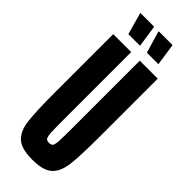

<svg xmlns="http://www.w3.org/2000/svg" viewBox="-280 -879 915 915"><g transform="rotate(45 177.5 -421.5)"><path d="M27 -301V-688H148V-246Q148 -173 149.5 -147Q151 -121 156.5 -113Q162 -105 177 -105Q192 -105 197.5 -113Q203 -121 204.5 -147Q206 -173 206 -246V-688H327V-301Q327 -165 319.5 -106.5Q312 -48 281 -20Q250 8 177 8Q104 8 73 -20Q42 -48 34.5 -106.5Q27 -165 27 -301ZM156 -739H78L48 -847V-851H140L156 -743ZM280 -739H203L171 -847V-851H264L280 -743Z"/></g></svg>

Font: Saira Ultra Condensed ExtraBold
Style: Regular
Weight: 800
Width: 1
Designer: Hector Gatti with collaboration of the Omnibus-Type team
Foundry: Omnibus-Type
Version: Version 1.001; ttfautohint (v1.8)